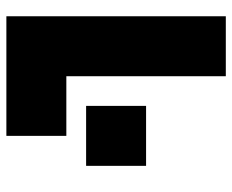

<svg xmlns="http://www.w3.org/2000/svg" viewBox="-83 -645 728 602"><g transform="rotate(90 281.0 -344.0)"><path d="M406 0H31V-688H219V-188H406ZM312 -438H500V-250H312Z"/></g></svg>

Font: CostaRica
Style: Normal
Weight: 900
Version: Version 1.3